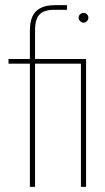

<svg xmlns="http://www.w3.org/2000/svg" viewBox="-20 -725 409 745"><path d="M96 0V-478H13V-496H96V-608Q96 -638 105 -659.5Q114 -681 135.5 -693Q157 -705 194 -705H240V-687H190Q151 -687 133.5 -669Q116 -651 116 -608V-496H314V0H294V-478H116V0ZM304 -637Q297 -637 291 -643Q285 -649 285 -657Q285 -664 291 -669.5Q297 -675 304 -675Q312 -675 317.5 -669.5Q323 -664 323 -656Q323 -649 317.5 -643Q312 -637 304 -637Z"/></svg>

Font: DM Sans 36pt Thin
Style: Regular
Weight: 250
Designer: Colophon Foundry, Jonny Pinhorn
Foundry: Colophon Foundry
Version: Version 4.004;gftools[0.9.30]